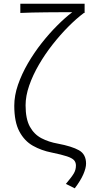

<svg xmlns="http://www.w3.org/2000/svg" viewBox="-20 -815 488 1037"><path d="M383.8 202.1 335.9 178.2Q367.7 140.6 378.9 121.3Q390.1 102.1 390.1 79.1Q390.1 62 380.1 50.5Q370.1 39.1 341.8 29.5Q313.5 20 258.8 8.8Q203.6 -2 157.7 -27.8Q111.8 -53.7 84.5 -105.2Q57.1 -156.7 57.1 -244.1Q57.1 -298.8 77.1 -356.9Q97.2 -415 130.6 -472.7Q164.1 -530.3 205.1 -582.3Q246.1 -634.3 289.1 -677.2Q332 -720.2 370.1 -749Q344.2 -749 307.9 -749Q271.5 -749 231.4 -748.5Q191.4 -748 154.3 -747.3Q117.2 -746.6 89.8 -745.1V-794.9H437V-745.1H433.1Q392.6 -714.8 349.1 -671.1Q305.7 -627.4 264.4 -575Q223.1 -522.5 190.2 -465.8Q157.2 -409.2 137.7 -353Q118.2 -296.9 118.2 -246.1Q118.2 -173.3 141.1 -131.3Q164.1 -89.4 203.6 -68.6Q243.2 -47.9 293 -39.1Q368.2 -24.9 406.5 -3.4Q444.8 18.1 444.8 68.8Q444.8 92.3 430.2 126.2Q415.5 160.2 383.8 202.1Z"/></svg>

Font: Source Han Sans CN Light
Style: Regular
Weight: 300
Designer: Ryoko NISHIZUKA  (kana, bopomofo & ideographs); Paul D. Hunt (Latin, Greek & Cyrillic); Sandoll Communications , Soo-you
Foundry: Adobe
Version: Version 2.000;hotconv 1.0.107;makeotfexe 2.5.65593